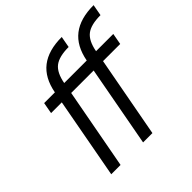

<svg xmlns="http://www.w3.org/2000/svg" viewBox="-187 -907 1074 1074"><g transform="rotate(-45 350.0 -369.5)"><path d="M101.1 0 189.9 -480H105L117.2 -546.9H202.1Q220.2 -644 281.2 -691.4Q342.3 -738.8 448.2 -738.8L436 -671.9Q359.9 -671.9 324.2 -644Q288.6 -616.2 275.9 -546.9H454.1Q472.2 -644 533.2 -691.4Q594.2 -738.8 700.2 -738.8L688 -671.9Q611.8 -671.9 576.2 -644Q540.5 -616.2 527.8 -546.9H664.1L651.9 -480H516.1L426.8 0H353L441.9 -480H264.2L174.8 0Z"/></g></svg>

Font: Involve
Style: Italic
Weight: 400
Italic angle: -10.5°
Designer: Stefan Peev
Foundry: Context Ltd.
Version: Version 1.001